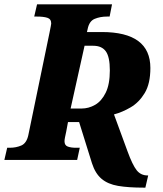

<svg xmlns="http://www.w3.org/2000/svg" viewBox="-43 -734 748 881"><path d="M616 127Q546 127 499 119Q452 111 423 86.5Q394 62 379 15L320 -174H269L261 -131Q257 -113 255 -102.5Q253 -92 253 -86Q253 -67 268 -61.5Q283 -56 305 -56H323L311 0H-23L-10 -56H2Q31 -56 55 -66.5Q79 -77 87 -114L184 -583Q192 -622 192 -626Q192 -647 174 -652.5Q156 -658 127 -658H114L127 -714H471L460 -658H448Q417 -658 391.5 -647.5Q366 -637 359 -600L356 -587H424Q647 -587 647 -422Q647 -350 621 -307Q595 -264 556.5 -241.5Q518 -219 480 -209L542 -40Q565 23 584 47Q603 71 634 71H637L624 127ZM331 -236Q364 -236 393.5 -253Q423 -270 442 -308.5Q461 -347 461 -411Q461 -473 442.5 -498.5Q424 -524 385 -524H345L281 -236Z"/></svg>

Font: Noto Serif SemiCondensed ExtraBold
Style: Italic
Weight: 800
Width: 4
Italic angle: -12°
Designer: Monotype Design Team
Foundry: Monotype Imaging Inc.
Version: Version 2.014; ttfautohint (v1.8.4.7-5d5b)